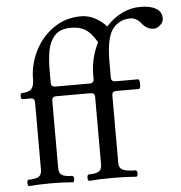

<svg xmlns="http://www.w3.org/2000/svg" viewBox="-52 -776 784 830"><g transform="rotate(-5 340.0 -361.0)"><path d="M34.7 -10.3Q34.7 -16.1 36.4 -20Q38.1 -23.9 41 -23.9Q71.3 -23.9 84.7 -32Q98.1 -40 98.1 -62V-355Q98.1 -373 80.1 -373H44.9Q42 -373 40 -377.2Q38.1 -381.3 38.1 -386.7Q38.1 -392.1 40 -396Q42 -399.9 44.9 -399.9Q74.2 -399.9 86.2 -412.6Q98.1 -425.3 98.1 -456.1Q98.1 -518.1 127 -576.4Q155.8 -634.8 208.3 -671.4Q260.7 -708 328.1 -708Q360.8 -708 390.9 -691.4Q420.9 -674.8 437 -653.8Q503.4 -726.1 588.4 -726.1Q629.9 -726.1 654.8 -711.7Q679.7 -697.3 679.7 -668Q679.7 -657.2 672.9 -647.7Q666 -638.2 656.2 -632.6Q646.5 -627 637.7 -627Q607.9 -627 586.9 -653.8Q565.9 -680.2 539.6 -680.2Q492.2 -680.2 462.9 -643.1Q433.6 -606 433.6 -498V-433.1Q433.6 -415 451.7 -415H550.3Q553.7 -415 555.7 -408.7Q557.6 -402.3 557.6 -393.6Q557.6 -385.3 555.7 -379.2Q553.7 -373 550.3 -373H451.7Q433.6 -373 433.6 -355V-62Q433.6 -40 450.7 -32Q467.8 -23.9 505.9 -23.9Q508.8 -23.9 510.7 -19.8Q512.7 -15.6 512.7 -10.3Q512.7 -4.4 510.7 -0.2Q508.8 3.9 505.9 3.9Q460.4 0 403.8 0Q347.2 0 301.8 3.9Q298.8 3.9 297.1 -0.2Q295.4 -4.4 295.4 -10.3Q295.4 -16.1 297.1 -20Q298.8 -23.9 301.8 -23.9Q332 -23.9 345.5 -32Q358.9 -40 358.9 -62V-355Q358.9 -373 340.8 -373H190.9Q172.9 -373 172.9 -355V-62Q172.9 -40 186.8 -32Q200.7 -23.9 231 -23.9Q233.9 -23.9 235.8 -19.8Q237.8 -15.6 237.8 -10.3Q237.8 -4.4 235.8 -0.2Q233.9 3.9 231 3.9Q188.5 0 136.2 0Q83.5 0 41 3.9Q38.1 3.9 36.4 -0.2Q34.7 -4.4 34.7 -10.3ZM340.8 -415Q358.9 -415 358.9 -433.1V-451.2Q358.9 -522.5 392.1 -589.8Q375.5 -617.7 360.1 -633.1Q344.7 -648.4 325.7 -655.3Q306.6 -662.1 278.8 -662.1Q233.9 -662.1 210.7 -637.2Q187.5 -612.3 180.2 -574.5Q172.9 -536.6 172.9 -485.8V-433.1Q172.9 -415 190.9 -415Z"/></g></svg>

Font: JuniusX
Style: Regular
Weight: 400
Designer: Peter S. Baker
Foundry: Briery Creek Software
Version: Version 1.004